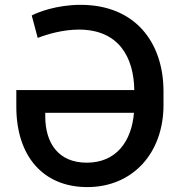

<svg xmlns="http://www.w3.org/2000/svg" viewBox="-20 -757 737 787"><path d="M310.4 -737.2C212.4 -737.2 135.3 -707 110.1 -693.5L134.6 -601.6C175.1 -617.2 238.3 -635.7 303.3 -635.7C467 -635.7 528.4 -522.4 530.5 -387.8H46.9V-319.6C46.9 -116.5 157.3 9.9 337.7 9.9C523.4 9.9 650.6 -128.9 650.2 -327.8V-381C650.6 -584.2 533 -737.2 310.4 -737.2ZM165.5 -279.5V-294.7H529.1C519.5 -177.6 456.7 -90.2 335.6 -90.2C218 -90.2 165.8 -171.9 165.5 -279.5Z"/></svg>

Font: Magic Ui Pro Medium
Style: Regular
Weight: 500
Designer: Stefan Endress, Andreas Faust
Version: Version 1.000;FEAKit 1.0